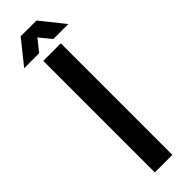

<svg xmlns="http://www.w3.org/2000/svg" viewBox="-331 -850 852 852"><g transform="rotate(-45 95.5 -424.0)"><path d="M40 -700H150V0H40ZM-43 -737 46 -848H145L234 -737H140L95 -792L51 -737Z"/></g></svg>

Font: Bebas Neue
Style: Regular
Weight: 400
Designer: Ryoichi Tsunekawa
Foundry: Ryoichi Tsunekawa
Version: Version 1.300